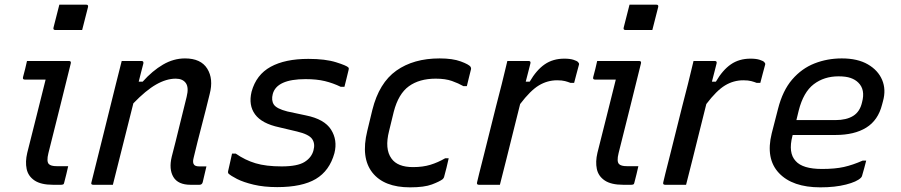

<svg xmlns="http://www.w3.org/2000/svg" viewBox="-20 -794 3870 825"><path d="M96 -532H276Q287 -532 284 -521Q260 -425 236.5 -329.5Q213 -234 188 -136Q179 -100 190 -89Q199 -80 223 -80H273Q269 -63 265 -45.5Q261 -28 256 -10Q255 -3 251 -1.5Q247 0 242 0H208Q156 0 128.5 -18.5Q101 -37 94.5 -68Q88 -99 97 -137Q117 -218 137 -296Q157 -374 176 -452H87Q76 -452 79 -463Q84 -480 88 -497.5Q92 -515 96 -532ZM235 -774H350Q361 -774 358 -763L333 -665H218Q207 -665 210 -676Z M503 -532H588Q598 -532 596 -521Q591 -502 586 -482.5Q581 -463 576 -443H593Q635 -490 680.5 -516.5Q726 -543 775 -543Q843 -543 870.5 -499Q898 -455 881 -390Q864 -320 846.5 -253.5Q829 -187 812 -116Q806 -94 815 -85Q821 -79 837 -79H867Q863 -62 859 -45Q855 -28 851 -11Q848 0 837 0H799Q745 0 725 -33.5Q705 -67 718 -121Q735 -186 750 -248.5Q765 -311 782 -378Q792 -418 778.5 -437Q765 -456 735 -456Q695 -456 651 -431Q607 -406 553 -350Q531 -263 509 -175Q487 -87 465 0H381Q369 0 373 -11Q399 -116 425.5 -221.5Q452 -327 478 -433Q486 -465 492.5 -490.5Q499 -516 503 -532Z M1190 -79Q1258 -79 1288.5 -98Q1319 -117 1327 -148Q1335 -177 1321 -197Q1307 -217 1256 -229L1180 -247Q1105 -263 1076 -302.5Q1047 -342 1061 -400Q1081 -473 1143 -507Q1205 -541 1305 -541Q1378 -541 1424 -526.5Q1470 -512 1477 -504Q1480 -500 1478 -494Q1473 -474 1469 -457Q1465 -440 1460 -421H1444Q1411 -437 1376 -445.5Q1341 -454 1293 -454Q1169 -454 1152 -390Q1145 -363 1156.5 -345Q1168 -327 1215 -315L1295 -298Q1374 -282 1402.5 -237Q1431 -192 1417 -136Q1396 -60 1337 -25Q1278 10 1171 10Q1114 10 1070 -0.5Q1026 -11 998.5 -25Q971 -39 961 -49Q959 -53 960 -58Q965 -82 969.5 -100Q974 -118 977 -134H993Q1033 -106 1078 -92.5Q1123 -79 1190 -79Z M1869 -543Q1925 -543 1960 -530Q1995 -517 2002 -507Q2005 -501 2004 -497Q1999 -478 1995 -461Q1991 -444 1986 -424H1971Q1950 -436 1922 -446Q1894 -456 1852 -456Q1782 -456 1737 -423.5Q1692 -391 1672 -314L1652 -232Q1632 -154 1662 -113Q1688 -76 1755 -76Q1797 -76 1829.5 -86Q1862 -96 1893 -114H1908Q1904 -95 1898.5 -73Q1893 -51 1888 -33Q1887 -29 1882 -24Q1869 -14 1836 -1.5Q1803 11 1742 11Q1630 11 1580 -52.5Q1530 -116 1558 -231L1580 -322Q1609 -438 1683 -490.5Q1757 -543 1869 -543Z M2128 0H2038Q2027 0 2030 -11Q2031 -17 2039 -48.5Q2047 -80 2059 -127.5Q2071 -175 2084.5 -229.5Q2098 -284 2111.5 -337.5Q2125 -391 2136 -433Q2144 -465 2150 -490.5Q2156 -516 2160 -532H2251Q2262 -532 2259 -521Q2256 -507 2250.5 -487.5Q2245 -468 2239 -443H2256Q2285 -493 2320.5 -517.5Q2356 -542 2405 -542Q2429 -542 2444.5 -537Q2460 -532 2464 -527Q2469 -522 2468 -517Q2462 -496 2457.5 -478Q2453 -460 2447 -438H2431Q2421 -442 2408 -445.5Q2395 -449 2374 -449Q2332 -449 2295.5 -427Q2259 -405 2215 -347Q2201 -292 2186 -231Q2171 -170 2156 -110.5Q2141 -51 2128 0Z M2546 -532H2726Q2737 -532 2734 -521Q2710 -425 2686.5 -329.5Q2663 -234 2638 -136Q2629 -100 2640 -89Q2649 -80 2673 -80H2723Q2719 -63 2715 -45.5Q2711 -28 2706 -10Q2705 -3 2701 -1.5Q2697 0 2692 0H2658Q2606 0 2578.5 -18.5Q2551 -37 2544.5 -68Q2538 -99 2547 -137Q2567 -218 2587 -296Q2607 -374 2626 -452H2537Q2526 -452 2529 -463Q2534 -480 2538 -497.5Q2542 -515 2546 -532ZM2685 -774H2800Q2811 -774 2808 -763L2783 -665H2668Q2657 -665 2660 -676Z M2928 0H2838Q2827 0 2830 -11Q2831 -17 2839 -48.5Q2847 -80 2859 -127.5Q2871 -175 2884.5 -229.5Q2898 -284 2911.5 -337.5Q2925 -391 2936 -433Q2944 -465 2950 -490.5Q2956 -516 2960 -532H3051Q3062 -532 3059 -521Q3056 -507 3050.5 -487.5Q3045 -468 3039 -443H3056Q3085 -493 3120.5 -517.5Q3156 -542 3205 -542Q3229 -542 3244.5 -537Q3260 -532 3264 -527Q3269 -522 3268 -517Q3262 -496 3257.5 -478Q3253 -460 3247 -438H3231Q3221 -442 3208 -445.5Q3195 -449 3174 -449Q3132 -449 3095.5 -427Q3059 -405 3015 -347Q3001 -292 2986 -231Q2971 -170 2956 -110.5Q2941 -51 2928 0Z M3597 -543Q3665 -543 3709 -517.5Q3753 -492 3770.5 -450.5Q3788 -409 3774 -359L3770 -344Q3753 -277 3702 -245.5Q3651 -214 3570 -214H3386L3385 -210Q3366 -137 3399 -102Q3429 -68 3512 -68Q3568 -68 3606 -76.5Q3644 -85 3687 -104H3702Q3698 -88 3693.5 -71.5Q3689 -55 3684 -38Q3683 -34 3679 -30Q3662 -13 3615 -1Q3568 11 3505 11Q3385 11 3327 -50.5Q3269 -112 3296 -221L3323 -326Q3343 -405 3384 -452.5Q3425 -500 3480 -521.5Q3535 -543 3597 -543ZM3583 -466Q3521 -466 3476.5 -432Q3432 -398 3412 -319L3402 -278H3570Q3617 -278 3646 -296Q3675 -314 3684 -354Q3699 -409 3668 -439Q3655 -452 3635 -459Q3615 -466 3583 -466Z"/></svg>

Font: Recursive Sn Lnr St
Style: Italic
Weight: 400
Italic angle: -15°
Version: Version 1.079;hotconv 1.0.112;makeotfexe 2.5.65598; ttfautoh